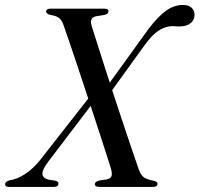

<svg xmlns="http://www.w3.org/2000/svg" viewBox="-46 -734 784 754"><path d="M313.5 -633.5Q320.5 -610.5 340.5 -548.2Q360.5 -486 385 -409.5L537 -620Q575 -670 606.5 -692.2Q638 -714.5 672.5 -714.5Q696 -714.5 707 -703.2Q718 -692 718 -676Q718 -656.5 704 -644.2Q690 -632 667 -630.5Q653 -629.5 642.2 -630.8Q631.5 -632 619.5 -630.5Q595 -626.5 572.8 -611Q550.5 -595.5 522.5 -557.5L394.5 -380Q415.5 -315.5 436.5 -252.8Q457.5 -190 474 -141.2Q490.5 -92.5 498.5 -70Q506.5 -47 518.5 -38Q530.5 -29 558.5 -24Q572.5 -20.5 572.5 -12Q572.5 0 555 0H344.5Q326.5 0 326.5 -11Q327 -20.5 343 -25L373.5 -29.5Q389.5 -33 392.2 -43.5Q395 -54 389 -74.5Q384.5 -88.5 372.8 -125Q361 -161.5 344.8 -211.8Q328.5 -262 310 -318L144.5 -100.5Q119 -67 120.8 -50Q122.5 -33 147.5 -28L170.5 -24.5Q183.5 -22 183.5 -13.5Q183.5 0 165 0H-11.5Q-26 0 -26 -11Q-26 -20.5 -8.5 -26Q19.5 -29.5 51 -49.5Q82.5 -69.5 112 -106L300.5 -347Q280.5 -408 261 -466.5Q241.5 -525 226.2 -570Q211 -615 203.5 -635.5Q196.5 -655 186.2 -663.2Q176 -671.5 152 -675.5Q135 -679.5 135 -688.5Q135.5 -700 153 -700H364Q380.5 -700 380 -689.5Q380 -680 365 -675.5L333.5 -670.5Q304 -666 313.5 -633.5Z"/></svg>

Font: Fraunces 72pt S000
Style: Italic
Weight: 400
Italic angle: -16°
Version: Version 1.000; ttfautohint (v1.8.3)